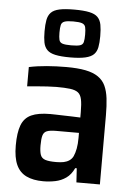

<svg xmlns="http://www.w3.org/2000/svg" viewBox="-55 -823 605 872"><g transform="rotate(5 247.5 -386.5)"><path d="M175 8Q129 8 98 -7Q67 -22 52 -55Q37 -88 37 -143Q37 -202 50 -236Q63 -270 94.5 -284.5Q126 -299 181 -299Q192 -299 207 -298.5Q222 -298 241 -297.5Q260 -297 279.5 -296.5Q299 -296 318 -295V-320Q318 -357 313.5 -378Q309 -399 296.5 -408.5Q284 -418 260 -421Q236 -424 198 -424Q180 -424 156.5 -422.5Q133 -421 109 -419Q85 -417 65 -415V-503Q103 -511 146.5 -514.5Q190 -518 235 -518Q287 -518 322.5 -511Q358 -504 380.5 -488.5Q403 -473 414 -449Q425 -425 429 -392Q433 -359 433 -315V0H326L322 -64H315Q301 -34 279 -18.5Q257 -3 230 2.5Q203 8 175 8ZM226 -84Q246 -84 260.5 -87Q275 -90 286 -97.5Q297 -105 303 -117Q310 -132 314 -153Q318 -174 318 -202V-225H214Q186 -225 172 -219.5Q158 -214 153.5 -198.5Q149 -183 149 -153Q149 -125 154.5 -110Q160 -95 176.5 -89.5Q193 -84 226 -84ZM248 -563Q206 -563 180.5 -568.5Q155 -574 142.5 -587Q130 -600 126 -620.5Q122 -641 122 -671Q122 -702 126 -723Q130 -744 142.5 -757Q155 -770 180.5 -775.5Q206 -781 248 -781Q291 -781 317 -775.5Q343 -770 355.5 -757Q368 -744 372 -723Q376 -702 376 -671Q376 -641 372 -620.5Q368 -600 355.5 -587.5Q343 -575 317 -569Q291 -563 248 -563ZM248 -618Q276 -618 288.5 -622Q301 -626 304 -638Q307 -650 307 -672Q307 -694 304 -706Q301 -718 288.5 -722.5Q276 -727 248 -727Q221 -727 208.5 -722.5Q196 -718 193 -706Q190 -694 190 -671Q190 -650 193 -638Q196 -626 208.5 -622Q221 -618 248 -618Z"/></g></svg>

Font: Saira SemiCondensed SemiBold
Style: Regular
Weight: 600
Width: 4
Designer: Hector Gatti with collaboration of the Omnibus-Type team
Foundry: Omnibus-Type
Version: Version 1.101